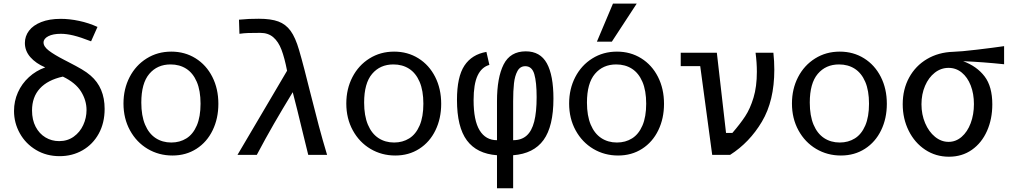

<svg xmlns="http://www.w3.org/2000/svg" viewBox="-20 -834 5440 1034"><path d="M55.5 -236.5Q55.5 -289.5 76.5 -336.5Q97.5 -383.5 135.8 -418.5Q174 -453.5 223.5 -471Q173 -492.5 143.5 -526.2Q114 -560 114 -602.5Q114 -639 136.2 -668.5Q158.5 -698 202 -715.2Q245.5 -732.5 307 -732.5Q354.5 -732.5 406.2 -721.5Q458 -710.5 505 -689L470.5 -611.5Q413 -634 375.5 -643Q338 -652 307.5 -652Q265 -652 239.8 -638.8Q214.5 -625.5 214.5 -605Q214.5 -583 243.5 -561Q272.5 -539 324 -512.5L350 -499Q392 -477.5 420 -461Q448 -444.5 468 -427Q543.5 -362 543.5 -247.5Q543.5 -172 511.8 -114.2Q480 -56.5 424.8 -24.8Q369.5 7 301 7Q230 7 174 -26.5Q118 -60 86.8 -116Q55.5 -172 55.5 -236.5ZM446 -241.5Q446 -293.5 416.5 -341Q387 -388.5 318.5 -421.5Q237 -403.5 194.8 -357.5Q152.5 -311.5 152.5 -239Q152.5 -188.5 172 -151.2Q191.5 -114 224.8 -94Q258 -74 298.5 -74Q343.5 -74 377 -98Q410.5 -122 428.2 -160.5Q446 -199 446 -241.5Z M645 -276.5Q645 -355 678 -418.8Q711 -482.5 769.8 -519.2Q828.5 -556 902.5 -556Q975.5 -556 1033.2 -520Q1091 -484 1123.5 -420Q1156 -356 1156 -275Q1156 -196 1125.2 -132.5Q1094.5 -69 1038.2 -32.8Q982 3.5 908.5 3.5Q835.5 3.5 775.2 -32.2Q715 -68 680 -132Q645 -196 645 -276.5ZM1060 -275.5Q1060 -346 1039.8 -393.2Q1019.5 -440.5 983.2 -463.8Q947 -487 898.5 -487Q827 -487 784 -436.2Q741 -385.5 741 -281.5Q741 -211 761.2 -162.8Q781.5 -114.5 818 -90.5Q854.5 -66.5 902.5 -66.5Q948.5 -66.5 984 -88.8Q1019.5 -111 1039.8 -158Q1060 -205 1060 -275.5Z M1446.5 -318 1526 -453Q1512.5 -522.5 1496 -566Q1479.5 -609.5 1452 -633.2Q1424.5 -657 1382 -657Q1338.5 -657 1316.2 -656.2Q1294 -655.5 1269.5 -652L1267 -728Q1299.5 -731 1321.2 -732Q1343 -733 1374 -733Q1439.5 -733 1479.2 -718.2Q1519 -703.5 1545 -667.8Q1571 -632 1590.5 -565Q1604 -519 1619.5 -459.2Q1635 -399.5 1649.5 -341Q1676.5 -233.5 1696.8 -157.2Q1717 -81 1741.5 0H1640L1613.5 -108Q1577.5 -258 1556.5 -337.5Q1499.5 -244 1455.2 -167.2Q1411 -90.5 1363 0H1259Q1376 -197 1446.5 -318Z M1845 -276.5Q1845 -355 1878 -418.8Q1911 -482.5 1969.8 -519.2Q2028.5 -556 2102.5 -556Q2175.5 -556 2233.2 -520Q2291 -484 2323.5 -420Q2356 -356 2356 -275Q2356 -196 2325.2 -132.5Q2294.5 -69 2238.2 -32.8Q2182 3.5 2108.5 3.5Q2035.5 3.5 1975.2 -32.2Q1915 -68 1880 -132Q1845 -196 1845 -276.5ZM2260 -275.5Q2260 -346 2239.8 -393.2Q2219.5 -440.5 2183.2 -463.8Q2147 -487 2098.5 -487Q2027 -487 1984 -436.2Q1941 -385.5 1941 -281.5Q1941 -211 1961.2 -162.8Q1981.5 -114.5 2018 -90.5Q2054.5 -66.5 2102.5 -66.5Q2148.5 -66.5 2184 -88.8Q2219.5 -111 2239.8 -158Q2260 -205 2260 -275.5Z M2656.5 2Q2548 -6 2494.5 -77.8Q2441 -149.5 2441 -296Q2441 -420 2481 -480.5Q2521 -541 2599.5 -554.5L2615.5 -484.5Q2573.5 -472.5 2552 -426.8Q2530.5 -381 2530.5 -294.5Q2530.5 -185 2563 -132Q2595.5 -79 2656.5 -79V-288.5Q2656.5 -416 2692.2 -486.8Q2728 -557.5 2811.5 -557.5Q2889.5 -557.5 2925 -493Q2960.5 -428.5 2960.5 -303Q2960.5 -153.5 2907.2 -80Q2854 -6.5 2743.5 2V180H2656.5ZM2870 -311Q2870 -391.5 2857.5 -434.5Q2845 -477.5 2809 -477.5Q2781 -477.5 2766.8 -451.5Q2752.5 -425.5 2748 -385.2Q2743.5 -345 2743.5 -288.5V-79Q2788.5 -79 2816.2 -103.8Q2844 -128.5 2857 -179.5Q2870 -230.5 2870 -311Z M3045 -276.5Q3045 -355 3078 -418.8Q3111 -482.5 3169.8 -519.2Q3228.5 -556 3302.5 -556Q3375.5 -556 3433.2 -520Q3491 -484 3523.5 -420Q3556 -356 3556 -275Q3556 -196 3525.2 -132.5Q3494.5 -69 3438.2 -32.8Q3382 3.5 3308.5 3.5Q3235.5 3.5 3175.2 -32.2Q3115 -68 3080 -132Q3045 -196 3045 -276.5ZM3460 -275.5Q3460 -346 3439.8 -393.2Q3419.5 -440.5 3383.2 -463.8Q3347 -487 3298.5 -487Q3227 -487 3184 -436.2Q3141 -385.5 3141 -281.5Q3141 -211 3161.2 -162.8Q3181.5 -114.5 3218 -90.5Q3254.5 -66.5 3302.5 -66.5Q3348.5 -66.5 3384 -88.8Q3419.5 -111 3439.8 -158Q3460 -205 3460 -275.5ZM3194.5 -609.5 3281 -814.5H3409L3275 -609.5Z M3751 -478H3646V-550H3840.5L3890 -118H3924Q3966 -166.5 3993 -207.5Q4020 -248.5 4038 -308Q4056 -367.5 4056 -447.5Q4056 -497.5 4049 -550H4145Q4150 -504.5 4150 -458.5Q4150 -291 4083.2 -178.8Q4016.5 -66.5 3912 0H3815.5Z M4245 -276.5Q4245 -355 4278 -418.8Q4311 -482.5 4369.8 -519.2Q4428.5 -556 4502.5 -556Q4575.5 -556 4633.2 -520Q4691 -484 4723.5 -420Q4756 -356 4756 -275Q4756 -196 4725.2 -132.5Q4694.5 -69 4638.2 -32.8Q4582 3.5 4508.5 3.5Q4435.5 3.5 4375.2 -32.2Q4315 -68 4280 -132Q4245 -196 4245 -276.5ZM4660 -275.5Q4660 -346 4639.8 -393.2Q4619.5 -440.5 4583.2 -463.8Q4547 -487 4498.5 -487Q4427 -487 4384 -436.2Q4341 -385.5 4341 -281.5Q4341 -211 4361.2 -162.8Q4381.5 -114.5 4418 -90.5Q4454.5 -66.5 4502.5 -66.5Q4548.5 -66.5 4584 -88.8Q4619.5 -111 4639.8 -158Q4660 -205 4660 -275.5Z M4841.5 -272.5Q4841.5 -353 4876 -416.2Q4910.5 -479.5 4972.2 -516Q5034 -552.5 5113 -555Q5152.5 -556 5241.2 -566.5Q5330 -577 5387.5 -585.5V-488Q5273 -500 5167 -504.5Q5241 -477 5282.5 -422.5Q5324 -368 5324 -272Q5324 -193 5295.5 -128.8Q5267 -64.5 5214 -27.2Q5161 10 5090.5 10Q5019.5 10 4962.8 -27.5Q4906 -65 4873.8 -129.8Q4841.5 -194.5 4841.5 -272.5ZM5225 -273.5Q5225 -329 5207.8 -373.5Q5190.5 -418 5159.5 -443.2Q5128.5 -468.5 5088.5 -468.5Q5047.5 -468.5 5014.2 -442.5Q4981 -416.5 4961.8 -371.8Q4942.5 -327 4942.5 -272.5Q4942.5 -217.5 4962.2 -171Q4982 -124.5 5015.5 -97.2Q5049 -70 5088.5 -70Q5127.5 -70 5158.8 -97Q5190 -124 5207.5 -170.5Q5225 -217 5225 -273.5Z"/></svg>

Font: JuliaMono Medium
Style: Regular
Weight: 500
Monospace: yes
Designer: cormullion
Foundry: corm
Version: Version 0.054; ttfautohint (v1.8.4)